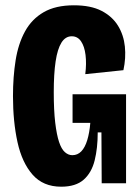

<svg xmlns="http://www.w3.org/2000/svg" viewBox="-20 -692 526 725"><path d="M211 13Q143 13 103 -32.5Q63 -78 46 -155.5Q29 -233 29 -329Q29 -402 39 -464.5Q49 -527 74.5 -573.5Q100 -620 145 -646Q190 -672 259 -672Q323 -672 363.5 -651Q404 -630 425.5 -595Q447 -560 451.5 -516.5Q456 -473 446 -427L302 -412Q307 -452 303 -484.5Q299 -517 286 -536Q273 -555 251 -555Q227 -555 212 -531Q197 -507 190 -460Q183 -413 183 -344Q183 -275 188.5 -229Q194 -183 203 -156Q212 -129 225 -117.5Q238 -106 253 -106Q273 -106 287 -120.5Q301 -135 309.5 -163Q318 -191 321 -228H254V-336H456V-225V0H364L363 -192H349Q349 -133 337.5 -86.5Q326 -40 296 -13.5Q266 13 211 13Z"/></svg>

Font: Bricolage Grotesque 48pt Condensed ExtraBold
Style: Regular
Weight: 800
Width: 3
Designer: Mathieu Triay
Foundry: Atelier Triay
Version: Version 1.001;gftools[0.9.33.dev8+g029e19f]